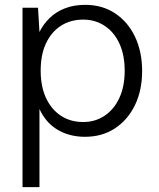

<svg xmlns="http://www.w3.org/2000/svg" viewBox="-20 -553 658 793"><path d="M73 220V-521H137L143 -421Q159 -453 185 -478.5Q211 -504 248 -518.5Q285 -533 332 -533Q403 -533 456 -497.5Q509 -462 538 -400.5Q567 -339 567 -260Q567 -180 537.5 -119Q508 -58 455 -23Q402 12 331 12Q267 12 218 -17Q169 -46 143 -103V220ZM324 -49Q373 -49 412 -75Q451 -101 473 -148.5Q495 -196 495 -261Q495 -326 473 -373.5Q451 -421 412 -446.5Q373 -472 324 -472Q271 -472 231.5 -446.5Q192 -421 170 -374Q148 -327 148 -261Q148 -196 170 -148.5Q192 -101 231.5 -75Q271 -49 324 -49Z"/></svg>

Font: DM Sans 10pt Light
Style: Regular
Weight: 300
Version: Version 4.004;gftools[0.9.30]